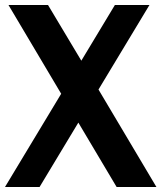

<svg xmlns="http://www.w3.org/2000/svg" viewBox="-32 -752 649 772"><path d="M161 -732H2L214 -375L-12 0H127L283 -259L437 0H597L364 -392L569 -732H430L295 -508Z"/></svg>

Font: Rosario
Style: Bold
Weight: 700
Designer: Hector Gatti
Foundry: Omnibus Type
Version: Version 1.100